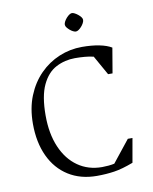

<svg xmlns="http://www.w3.org/2000/svg" viewBox="-89 -859 744 936"><g transform="rotate(-10 283.5 -391.5)"><path d="M315 10Q234 10 174.5 -27.5Q115 -65 83 -133.5Q51 -202 51 -294Q51 -371 75.5 -431.5Q100 -492 142 -534.5Q184 -577 238 -599.5Q292 -622 351 -622Q399 -622 436.5 -614.5Q474 -607 497 -593L476 -469H454L400 -565Q381 -570 356.5 -572Q332 -574 308 -574Q258 -574 214.5 -551.5Q171 -529 145 -474Q119 -419 119 -323Q119 -233 147.5 -166.5Q176 -100 227.5 -64Q279 -28 347 -28Q361 -28 378 -29.5Q395 -31 408 -34L494 -142H517L496 -23Q441 -2 400.5 4Q360 10 315 10ZM336 -701Q330 -701 322 -705Q314 -709 306.5 -715.5Q299 -722 293.5 -729Q288 -736 288 -743Q288 -750 292.5 -758.5Q297 -767 304 -775Q311 -783 318.5 -788Q326 -793 332 -793Q337 -793 345 -789Q353 -785 361 -778.5Q369 -772 374.5 -765Q380 -758 380 -751Q380 -744 375.5 -735.5Q371 -727 364 -719Q357 -711 349.5 -706Q342 -701 336 -701Z"/></g></svg>

Font: Ancizar Serif Light
Style: Regular
Weight: 300
Designer: Cesar Puertas, Viviana Monsalve, Julian Moncada, Julian Prieto, Jose Castro, Felipe Aragon, Mariel Hernandez, Sara Alarc
Version: Version 8.100